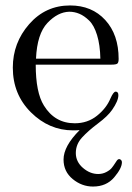

<svg xmlns="http://www.w3.org/2000/svg" viewBox="-20 -467 484 704"><path d="M27 -219Q27 -310 87 -378.5Q147 -447 237 -447Q317 -447 366 -393.5Q415 -340 415 -251Q415 -238 410.5 -234Q406 -230 389 -230H111Q111 -128 141 -80Q181 -15 254 -15Q301 -15 335.5 -42.5Q370 -70 385 -106Q396 -131 404 -131Q414 -131 414 -118Q414 -97 391 -64Q375 -41 339.5 -14.5Q304 12 281 37Q258 62 258 94Q258 126 284 148.5Q310 171 340 171Q356 171 369.5 164Q383 157 389.5 149Q396 141 402 131.5Q408 122 409 121Q415 114 421 117.5Q427 121 427 128Q427 150 398.5 183.5Q370 217 321 217Q280 217 246.5 189.5Q213 162 213 118Q213 69 272 10Q264 11 248 11Q160 11 93.5 -55Q27 -121 27 -219ZM112 -252H348Q347 -302 336 -338Q325 -374 307 -391.5Q289 -409 271 -416.5Q253 -424 234 -424Q192 -423 154 -383Q116 -343 112 -252Z"/></svg>

Font: CMU Serif
Style: Roman
Weight: 500
Version: Version 0.7.0